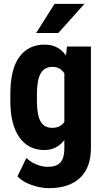

<svg xmlns="http://www.w3.org/2000/svg" viewBox="-20 -770 543 998"><path d="M33.7 -280.3Q33.7 -410.2 80.6 -474.1Q127.4 -538.1 211.9 -538.1Q283.7 -538.1 322.8 -481.4L328.1 -528.3H452.6V0Q452.6 101.1 396 154.5Q339.4 208 233.4 208Q189.9 208 142.1 190.7Q94.2 173.3 70.8 146.5L117.2 50.8Q136.7 71.3 168 84.2Q199.2 97.2 227.1 97.2Q273.4 97.2 293.7 75Q314 52.7 314.5 3.4V-42Q274.9 9.8 211.4 9.8Q127 9.8 80.8 -55.9Q34.7 -121.6 33.7 -241.2ZM171.9 -245.6Q171.9 -172.4 190.9 -138.9Q210 -105.5 251.5 -105.5Q293.9 -105.5 314.5 -136.2V-388.7Q293 -422.4 252.4 -422.4Q211.4 -422.4 191.7 -388.7Q171.9 -355 171.9 -280.3ZM263.7 -750H418.9L283.2 -598.6H168Z"/></svg>

Font: Roboto Condensed
Style: Bold
Weight: 700
Designer: Google
Version: Version 2.134; 2016